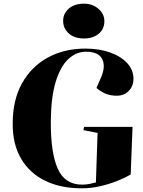

<svg xmlns="http://www.w3.org/2000/svg" viewBox="-20 -1009 779 1043"><path d="M700 -320 690 -61Q661 -44 619 -27Q577 -10 526.5 2Q476 14 424 14Q309 14 224.5 -27.5Q140 -69 94 -148Q48 -227 49 -339Q49 -466 100 -557Q151 -648 240 -696.5Q329 -745 444 -745Q519 -745 578 -724Q637 -703 671 -666Q705 -629 705 -581Q705 -541 679.5 -515Q654 -489 614 -489Q581 -489 555 -499.5Q529 -510 504 -531L530 -591Q555 -651 534.5 -689.5Q514 -728 447 -728Q393 -728 350 -687Q307 -646 282 -562.5Q257 -479 256 -350Q255 -180 293.5 -93Q332 -6 426 -6Q446 -6 464.5 -9.5Q483 -13 501 -18L510 -287L433 -302L437 -320ZM323 -896Q323 -935 353.5 -962Q384 -989 436 -989Q483 -989 515 -961Q547 -933 547 -894Q547 -851 516 -825.5Q485 -800 437 -800Q384 -800 353.5 -827.5Q323 -855 323 -896Z"/></svg>

Font: Literata 72pt ExtraBold
Style: Italic
Weight: 800
Italic angle: -2°
Designer: Latin by Veronika Burian and Jose Scaglione. Greek by Irene Vlachou. Cyrillic by Vera Evstafieva
Foundry: TypeTogether
Version: Version 3.002